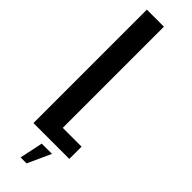

<svg xmlns="http://www.w3.org/2000/svg" viewBox="-281 -671 808 808"><g transform="rotate(45 123.5 -267.0)"><path d="M17.5 0H231V-73H119V-675H17.5ZM81.5 140.5H117L164.5 36.5H103.5Z"/></g></svg>

Font: Anybody ExtraCondensed Medium
Style: Regular
Weight: 500
Width: 2
Version: Version 1.113;gftools[0.9.25]